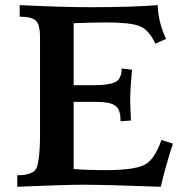

<svg xmlns="http://www.w3.org/2000/svg" viewBox="-20 -713 720 733"><path d="M593.8 0Q396.5 -7.3 298.8 -7.8Q228 -7.8 45.9 0V-43.9Q109.4 -43.9 120.4 -74.2Q131.3 -104.5 132.8 -182.6V-574.7Q132.8 -615.7 118.2 -632.6Q103.5 -649.4 55.2 -649.4V-693.4Q218.3 -685.5 324.7 -685.5Q483.9 -685.5 582 -693.4Q584 -626.5 614.3 -564.5L573.2 -546.4Q547.4 -601.1 510.7 -614.3Q474.1 -627.4 382.3 -627.4Q348.1 -627.4 261.2 -624.5V-387.7H342.8Q397.5 -388.2 420.7 -399.9Q443.8 -411.6 444.8 -451.7L483.9 -446.8Q477.1 -369.1 477.1 -335.4Q477.1 -309.1 480 -252.9L439.9 -250V-256.8Q439.9 -295.9 419.2 -310.1Q398.4 -324.2 347.2 -324.2H261.2V-67.9Q307.6 -63.5 385.3 -63.5Q487.3 -63.5 528.6 -82.3Q569.8 -101.1 596.2 -178.7L640.1 -164.6Q609.9 -70.8 593.8 0Z"/></svg>

Font: Kelvinch
Style: Bold
Weight: 700
Designer: Paul James Miller
Foundry: High-Logic / Made with FontCreator
Version: Version 3.501;March 28, 2021;FontCreator 13.0.0.2683 64-bit